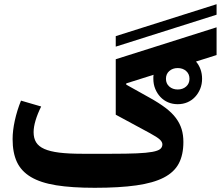

<svg xmlns="http://www.w3.org/2000/svg" viewBox="-20 -882 1051 914"><path d="M826 -386Q801 -386 780 -395Q759 -404 743.5 -420.5Q728 -437 719 -459Q710 -481 710 -507Q710 -512 710 -516.5Q710 -521 711 -526L581 -485V-479L692 -417Q737 -392 768 -368.5Q799 -345 817.5 -320Q836 -295 844.5 -267.5Q853 -240 853 -206Q853 -145 831 -103.5Q809 -62 759.5 -36.5Q710 -11 629 0.5Q548 12 431 12Q322 12 247.5 0Q173 -12 127 -39.5Q81 -67 60.5 -111Q40 -155 40 -220Q40 -260 50.5 -308Q61 -356 80 -403L176 -375Q159 -341 149.5 -309.5Q140 -278 140 -253Q140 -224 152 -204.5Q164 -185 191 -173Q218 -161 262 -155.5Q306 -150 371 -150H511Q584 -150 631 -152Q678 -154 705 -159Q732 -164 742.5 -172.5Q753 -181 753 -195Q753 -206 741 -217.5Q729 -229 692 -249L531 -336V-600L1011 -752V-620L913 -589Q927 -573 934.5 -552Q942 -531 942 -507Q942 -481 933 -459Q924 -437 908.5 -420.5Q893 -404 872 -395Q851 -386 826 -386ZM826 -456Q850 -456 866 -470Q882 -484 882 -507Q882 -530 866 -544Q850 -558 826 -558Q802 -558 786 -544Q770 -530 770 -507Q770 -484 786 -470Q802 -456 826 -456ZM531 -710 1011 -862V-812L531 -660Z"/></svg>

Font: IBM Plex Arabic
Style: Bold
Weight: 700
Designer: Mike Abbink, Paul van der Laan, Pieter van Rosmalen, Wael Morcos, Khajak Apelian
Foundry: Bold Monday
Version: Version 1.0